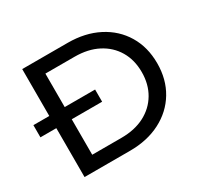

<svg xmlns="http://www.w3.org/2000/svg" viewBox="-146 -889 1127 1078"><g transform="rotate(-30 417.0 -350.0)"><path d="M113 0V-700H408Q520 -700 605.5 -656Q691 -612 738.5 -533Q786 -454 786 -350Q786 -246 738.5 -167Q691 -88 605.5 -44Q520 0 408 0ZM213 -87H402Q489 -87 552.5 -120Q616 -153 651 -212.5Q686 -272 686 -350Q686 -429 651 -488Q616 -547 552.5 -580Q489 -613 402 -613H213ZM10 -317V-396H410V-317Z"/></g></svg>

Font: MOST Montserrat Medium
Style: Regular
Weight: 500
Designer: Julieta Ulanovsky
Foundry: Julieta Ulanovsky
Version: Version 8.000;March 11, 2024;FontCreator 15.0.0.2926 64-bit